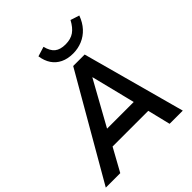

<svg xmlns="http://www.w3.org/2000/svg" viewBox="-282 -1106 1266 1266"><g transform="rotate(-45 350.5 -473.5)"><path d="M-31 0 384 -719H491L687 0H564L516 -197L558 -160H157L211 -194L104 0ZM420 -576 236 -244 216 -269H532L505 -243L422 -576ZM442 -777Q392 -777 355 -795Q318 -813 296 -846Q274 -879 267 -926L335 -947Q347 -898 374 -876.5Q401 -855 449 -855Q498 -855 529.5 -877Q561 -899 586 -946L648 -926Q630 -877 599.5 -844Q569 -811 528.5 -794Q488 -777 442 -777Z"/></g></svg>

Font: Nunitoga
Style: Bold Italic
Weight: 700
Italic angle: -9°
Designer: Vernon Adams
Foundry: Vernon Adams
Version: Version 1.0